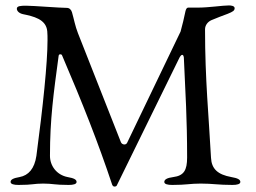

<svg xmlns="http://www.w3.org/2000/svg" viewBox="-20 -676 941 707"><path d="M48 5C102 5 103 0 139 0C176 0 179 5 233 5C250 5 262 2 262 -6C262 -15 252 -20 229 -24C188 -32 164 -66 164 -102C164 -238 177 -330 196 -471C197 -475 199 -476 202 -476C205 -476 208 -475 209 -471C284 -296 341 -152 393 4C395 9 398 11 402 11C406 11 410 9 411 5L641 -464C645 -471 648 -474 651 -474C654 -474 656 -471 657 -464C663 -329 669 -240 669 -96C669 -49 657 -29 618 -24C595 -21 585 -15 585 -6C585 2 597 5 614 5C668 5 678 0 719 0C765 0 782 5 836 5C853 5 865 2 865 -6C865 -15 855 -20 832 -24C782 -33 759 -54 757 -95C749 -246 735 -382 735 -568C735 -583 745 -596 759 -602C777 -610 800 -618 818 -625C838 -633 844 -637 844 -646C844 -655 829 -656 823 -656C800 -656 749 -648 709 -648H673C668 -648 665 -643 663 -635C659 -614 651 -582 645 -560L448 -150C446 -146 442 -144 438 -144C433 -144 427 -147 425 -153L267 -554C257 -579 252 -607 245 -631C242 -641 235 -647 226 -647C200 -647 102 -655 76 -655C56 -655 42 -654 42 -644C42 -635 51 -627 64 -624C102 -616 150 -606 154 -561C155 -551 155 -538 155 -528C155 -444 138 -282 114 -102C107 -55 85 -30 52 -24C29 -20 19 -15 19 -6C19 2 31 5 48 5Z"/></svg>

Font: EB Garamond
Style: Regular
Weight: 400
Designer: Georg Duffner and Octavio Pardo
Foundry: Georg Duffner
Version: Version 1.000;PS 001.000;hotconv 1.0.88;makeotf.lib2.5.64775